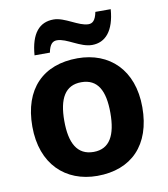

<svg xmlns="http://www.w3.org/2000/svg" viewBox="-85 -830 795 911"><g transform="rotate(-10 312.5 -374.0)"><path d="M116 -605H190C198 -646 213 -657 233 -657C280 -657 337 -606 394 -606C458 -606 502 -654 510 -758H436C428 -717 413 -706 394 -706C347 -706 288 -757 234 -757C166 -757 124 -710 116 -605ZM577 -274C577 -455 467 -556 314 -556C148 -556 47 -455 47 -274C47 -92 158 10 311 10C475 10 577 -92 577 -274ZM201 -274C201 -381 234 -441 312 -441C391 -441 423 -381 423 -274C423 -167 391 -105 313 -105C234 -105 201 -167 201 -274Z"/></g></svg>

Font: Noto Sans Myanmar UI
Style: Bold
Weight: 700
Designer: Monotype Design Team
Foundry: Monotype Imaging Inc.
Version: Version 2.103